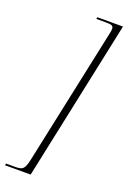

<svg xmlns="http://www.w3.org/2000/svg" viewBox="-221 -815 665 999"><g transform="rotate(20 112.0 -316.0)"><path d="M-53 128H89L277 -760H135L133 -750H183C215 -750 228 -748 228 -729C228 -722 227 -715 225 -706L64 51C51 114 40 118 -5 118H-51Z"/></g></svg>

Font: Noto Serif Display ExtraCondensed ExtraLight
Style: Italic
Weight: 200
Width: 2
Italic angle: -12°
Designer: Monotype Design Team
Foundry: Monotype Imaging Inc.
Version: Version 2.009